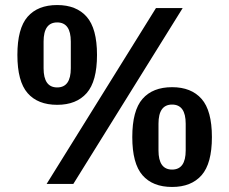

<svg xmlns="http://www.w3.org/2000/svg" viewBox="-20 -730 910 762"><path d="M165 0 599 -698H705L271 0ZM207 -314Q130 -314 89.5 -360.5Q49 -407 49 -512Q49 -617 89.5 -663.5Q130 -710 207 -710Q283 -710 324 -663.5Q365 -617 365 -512Q365 -407 324 -360.5Q283 -314 207 -314ZM207 -383Q261 -383 261 -459V-565Q261 -641 207 -641Q153 -641 153 -565V-459Q153 -383 207 -383ZM663 12Q586 12 545.5 -34.5Q505 -81 505 -186Q505 -291 545.5 -337.5Q586 -384 663 -384Q739 -384 780 -337.5Q821 -291 821 -186Q821 -81 780 -34.5Q739 12 663 12ZM663 -57Q717 -57 717 -133V-239Q717 -315 663 -315Q609 -315 609 -239V-133Q609 -57 663 -57Z"/></svg>

Font: IBM Plex Sans Condensed SemiBold
Style: Regular
Weight: 600
Width: 3
Designer: Mike Abbink, Paul van der Laan, Pieter van Rosmalen
Foundry: Bold Monday
Version: Version 1.3